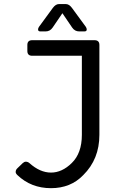

<svg xmlns="http://www.w3.org/2000/svg" viewBox="-20 -934 626 963"><path d="M275.9 -913.6H310.1Q326.7 -913.6 340.8 -894.5L410.2 -799.8Q415 -793 415 -786.1Q415 -776.4 403.3 -776.4H377.4Q355 -776.4 341.8 -795.9L293 -867.7L244.1 -795.9Q231 -776.4 208.5 -776.4H182.6Q170.9 -776.4 170.9 -786.1Q170.9 -793 175.8 -799.8L245.1 -894.5Q259.3 -913.6 275.9 -913.6ZM235.8 9.8Q136.2 9.8 67.4 -55.7Q58.6 -64 58.6 -71.3Q58.6 -82 66.9 -89.8L93.8 -115.7Q101.6 -123 109.4 -123Q119.6 -123 127.9 -115.7Q180.7 -68.4 235.8 -68.4Q291 -68.4 339.8 -116.2Q390.6 -165.5 390.6 -257.8V-654.3H141.6Q117.2 -654.3 117.2 -678.2V-708.5Q117.2 -732.4 141.6 -732.4H454.1Q478.5 -732.4 478.5 -708.5V-257.8Q478.5 -135.7 397.5 -55.7Q334.5 9.8 235.8 9.8Z"/></svg>

Font: Simply Mono
Style: Book
Weight: 400
Designer: Wojciech Kalinowski "wmk69" (wmk69@o2.pl)
Foundry: Wojciech Kalinowski "wmk69" (wmk69@o2.pl)
Version: Version 1.0.0